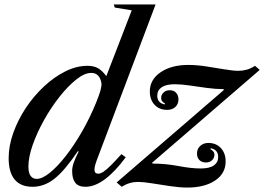

<svg xmlns="http://www.w3.org/2000/svg" viewBox="-20 -831 1190 865"><path d="M126.5 10.5Q73.5 10.5 46.2 -22Q19 -54.5 19 -118.5Q19 -174 39.8 -232.2Q60.5 -290.5 96.2 -344.5Q132 -398.5 177.8 -441.2Q223.5 -484 274 -509.2Q324.5 -534.5 374 -534.5Q402.5 -534.5 421.5 -523.8Q440.5 -513 459 -488L573.5 -784.5L497 -797L492.5 -811H681L415.5 -108Q404 -76.5 405.8 -62.5Q407.5 -48.5 422.5 -48.5Q433 -48.5 446.8 -57.8Q460.5 -67 480 -86.5Q499.5 -106 527 -136.5L546.5 -122.5Q498.5 -57.5 452.8 -23.5Q407 10.5 365 10.5Q333 10.5 319 -7.8Q305 -26 305 -61Q305 -78.5 312.5 -99.2Q320 -120 334 -147.5L331.5 -151Q272.5 -63.5 226.2 -26.5Q180 10.5 126.5 10.5ZM145 -25Q170 -25 204 -52.2Q238 -79.5 275.5 -127.2Q313 -175 348.8 -237Q384.5 -299 413 -368.5Q426.5 -402.5 431.8 -420.5Q437 -438.5 437.5 -453Q430.5 -502.5 391 -502.5Q361 -502.5 323.8 -473Q286.5 -443.5 248.5 -395.5Q210.5 -347.5 178.8 -290.8Q147 -234 127.5 -178.8Q108 -123.5 108 -80.5Q108 -51.5 118.2 -38.2Q128.5 -25 145 -25ZM528.5 10.5 505.5 -9 988.5 -425.5 987 -429.5Q951.5 -429.5 911.2 -435Q871 -440.5 833.5 -446Q796 -451.5 768 -451.5Q728.5 -451.5 708.5 -438Q688.5 -424.5 688.5 -399.5Q688.5 -367 722.5 -360.5L723.5 -364.5Q716 -368.5 711 -374.5Q706 -380.5 706 -389Q706 -404 716.8 -414.2Q727.5 -424.5 744.5 -424.5Q763 -424.5 773.5 -413Q784 -401.5 784 -383Q784 -362 769.8 -349Q755.5 -336 733.5 -336Q697.5 -336 676.2 -359Q655 -382 655 -419.5Q655 -472 703.2 -505.2Q751.5 -538.5 828.5 -538.5Q865 -538.5 908 -532Q951 -525.5 990.2 -518.8Q1029.5 -512 1053.5 -512Q1073 -512 1091.2 -517Q1109.5 -522 1129 -534.5L1150 -516L665.5 -98L667.5 -94Q726 -94 784 -83Q842 -72 884 -72Q924 -72 943.5 -85.8Q963 -99.5 963 -124Q963 -156.5 929.5 -163L928 -159Q936 -154.5 941 -148.5Q946 -142.5 946 -134Q946 -119.5 935.5 -109.2Q925 -99 907.5 -99Q889 -99 878.2 -110Q867.5 -121 867.5 -139.5Q867.5 -160 882 -173.5Q896.5 -187 918.5 -187Q953.5 -187 975 -164Q996.5 -141 996.5 -103.5Q996.5 -49.5 949.2 -17.8Q902 14 823.5 14Q789.5 14 746.2 7.5Q703 1 663.8 -5.2Q624.5 -11.5 602 -11.5Q583 -11.5 564.8 -6.2Q546.5 -1 528.5 10.5Z"/></svg>

Font: Libre Caslon Text
Style: Italic
Weight: 400
Italic angle: -22.583°
Designer: Pablo Impallari, Rodrigo Fuenzalida, Katja Schimmel
Foundry: Pablo Impallari, Rodrigo Fuenzalida
Version: Version 2.000